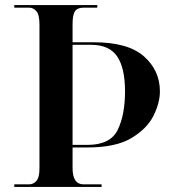

<svg xmlns="http://www.w3.org/2000/svg" viewBox="-20 -734 687 754"><path d="M36 0H379V-10H308Q265 -10 265 -74V-155H325Q434 -155 495.5 -191.5Q557 -228 582.5 -279Q608 -330 608 -375Q608 -457 545.5 -512.5Q483 -568 348 -568H265V-639Q265 -676 274.5 -690Q284 -704 309 -704H362V-714H36V-704H94Q111 -704 123 -690Q135 -676 135 -638V-73Q135 -37 123 -23.5Q111 -10 94 -10H36ZM265 -165V-558H338Q409 -558 440 -512.5Q471 -467 471 -375Q471 -284 442.5 -224.5Q414 -165 323 -165Z"/></svg>

Font: Noto Serif Display Semi
Style: Regular
Weight: 600
Designer: Monotype Design Team
Foundry: Monotype Imaging Inc.
Version: Version 1.900